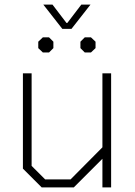

<svg xmlns="http://www.w3.org/2000/svg" viewBox="-20 -818 590 838"><path d="M80 -82V-498H118V-94L177 -35H288L427 -175V-498H465V0H427V-125L302 0H162ZM169 -798H209L270 -718H274L335 -798H375L292 -692H252ZM147 -608V-636L167 -655H194L213 -636V-608L194 -589H167ZM331 -608V-636L350 -655H377L397 -636V-608L377 -589H350Z"/></svg>

Font: Chakra Petch ExtraLight
Style: Regular
Weight: 275
Designer: Katatrad Aksorn Co.,Ltd.
Foundry: Cadson Demak Co.,Ltd.
Version: Version 1.000; ttfautohint (v1.6)